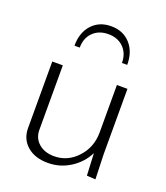

<svg xmlns="http://www.w3.org/2000/svg" viewBox="-106 -604 591 684"><g transform="rotate(20 190.0 -262.5)"><path d="M120 -420H100Q100 -470 127.5 -500Q155 -530 200 -530Q245 -530 272.5 -500Q300 -470 300 -420H280Q280 -456 258 -478Q236 -500 200 -500Q164 -500 142 -478Q120 -456 120 -420ZM45 -340H85V-96Q85 -64 107.5 -44.5Q130 -25 166 -25Q217 -25 253.5 -64.5Q290 -104 290 -160V-340H330V-92L333 2L300 0L296 -84Q276 -44 237.5 -19.5Q199 5 153 5Q104 5 74.5 -20.5Q45 -46 45 -88Z"/></g></svg>

Font: Glametrix
Style: Light
Weight: 300
Designer: gluk
Foundry: gluk
Version: Version 0.40